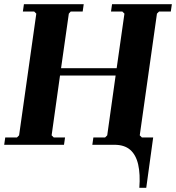

<svg xmlns="http://www.w3.org/2000/svg" viewBox="-23 -690 839 915"><path d="M527 -35H707L674 205H641Q646 140 635.5 94Q625 48 597.5 24Q570 0 522 0ZM511 -670H796L791 -635H735L725 -625L643 -45L653 -35H707L702 0H417L422 -35H478L488 -45L528 -330H263L223 -45L233 -35H287L282 0H-3L2 -35H58L68 -45L150 -625L140 -635H86L91 -670H376L371 -635H314L305 -625L268 -365H533L570 -625L560 -635H506Z"/></svg>

Font: Brygada 1918
Style: Italic
Weight: 400
Italic angle: -8°
Designer: Mateusz Machalski | Borys Kosmynka | Przemek Hoffer
Foundry: NIEPODLEGLA 2018
Version: Version 3.006